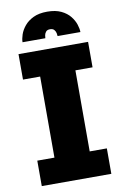

<svg xmlns="http://www.w3.org/2000/svg" viewBox="-97 -947 644 1003"><g transform="rotate(-10 225.0 -446.0)"><path d="M41 0V-135H132V-565H41V-700H410V-565H319V-135H410V0ZM226.5 -892.5Q271 -892.5 300.5 -878.2Q330 -864 347.2 -842.5Q364.5 -821 372 -798Q379.5 -775 379.5 -757.5H258.5Q258.5 -763 256.5 -773Q254.5 -783 247.5 -791.2Q240.5 -799.5 225.5 -799.5Q210.5 -799.5 203.8 -791.2Q197 -783 195.2 -773Q193.5 -763 193.5 -757.5H72.5Q72.5 -775 80.2 -798Q88 -821 105.8 -842.5Q123.5 -864 153 -878.2Q182.5 -892.5 226.5 -892.5Z"/></g></svg>

Font: Trispace Condensed ExtraBold
Style: Regular
Weight: 800
Width: 3
Designer: Tyler Finck
Foundry: Etcetera Type Company
Version: Version 1.210; ttfautohint (v1.8.3)